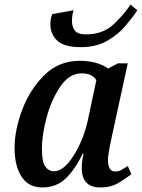

<svg xmlns="http://www.w3.org/2000/svg" viewBox="-20 -813 623 843"><path d="M166 10Q227 10 268 -29Q309 -68 343 -138H347Q343 -121 341 -107Q339 -93 339 -75Q339 10 421 10Q468 10 501 -10.5Q534 -31 557 -48L541 -84Q525 -74 513 -67Q501 -60 486 -60Q454 -60 454 -111Q454 -130 461.5 -167Q469 -204 472 -218L541 -535H498L455 -512Q407 -546 329 -546Q238 -546 174.5 -483Q111 -420 77.5 -331Q44 -242 44 -163Q44 -85 74.5 -37.5Q105 10 166 10ZM217 -61Q194 -61 179 -81.5Q164 -102 164 -161Q164 -219 184.5 -296.5Q205 -374 244.5 -432.5Q284 -491 339 -491Q385 -491 403 -461L367 -291Q348 -201 304 -131Q260 -61 217 -61ZM335 -606Q402 -606 450 -633.5Q498 -661 530 -698.5Q562 -736 583 -768L553 -793Q527 -752 479.5 -707Q432 -662 358 -662Q322 -662 309 -678.5Q296 -695 296 -720Q296 -747 303 -768L209 -751Q201 -727 201 -707Q201 -664 231 -635Q261 -606 335 -606Z"/></svg>

Font: Noto Serif SemiCondensed Semi
Style: Italic
Weight: 600
Width: 4
Italic angle: -12°
Designer: Monotype Design Team
Foundry: Monotype Imaging Inc.
Version: Version 1.901